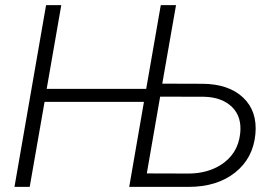

<svg xmlns="http://www.w3.org/2000/svg" viewBox="-20 -731 1092 751"><path d="M162.6 -383.3H551.8L608.9 -710.9H668.5L614.7 -403.8L771.5 -403.3Q874 -402.8 930.7 -349.6Q987.3 -296.4 979 -206.5Q970.2 -112.3 899.7 -56.2Q829.1 0 717.3 0H485.4L543 -332.5H154.3L96.2 0H36.6L160.2 -710.9H219.7ZM606.4 -353 554.2 -52.7 720.7 -52.2Q790 -53.2 841.3 -84.5Q910.2 -127 919.4 -208Q926.8 -273.9 887.7 -312.3Q848.6 -350.6 779.3 -352.5Z"/></svg>

Font: Roboto Light
Style: Italic
Weight: 300
Italic angle: -12°
Designer: Google
Version: Version 2.134; 2016; ttfautohint (v1.6)